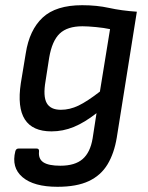

<svg xmlns="http://www.w3.org/2000/svg" viewBox="-20 -521 570 738"><path d="M296 -501Q352 -501 399.5 -490.5Q447 -480 506 -476L429 7Q419 68 393.5 110.5Q368 153 321.5 175Q275 197 201 197Q110 197 66.5 160Q23 123 39 60Q42 50 51 50H121Q131 50 130 61Q127 90 147 103Q167 116 212 116Q268 116 297.5 90.5Q327 65 336 11L351 -86Q305 -50 263.5 -33Q222 -16 178 -16Q105 -16 75.5 -62Q46 -108 60 -201L79 -316Q93 -406 144 -453.5Q195 -501 296 -501ZM214 -99Q248 -99 281.5 -115Q315 -131 364 -169L403 -409Q380 -414 348.5 -417Q317 -420 297 -420Q239 -420 209.5 -392Q180 -364 169 -299L155 -209Q145 -151 159.5 -125Q174 -99 214 -99Z"/></svg>

Font: Sofia Sans Medium
Style: Italic
Weight: 500
Italic angle: -9°
Version: Version 4.101